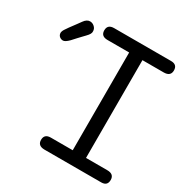

<svg xmlns="http://www.w3.org/2000/svg" viewBox="-162 -758 838 876"><g transform="rotate(30 257.0 -319.5)"><path d="M-11 -499Q-11 -501 -10.5 -503Q-10 -505 -9 -507.5Q-8 -510 -7 -512.5Q-6 -515 -3 -519Q0 -523 2.5 -527Q5 -531 10 -538Q15 -545 20 -551.5Q25 -558 33 -569Q41 -580 49 -591Q63 -611 80 -611Q93 -611 103.5 -601.5Q114 -592 114 -578Q114 -574 113.5 -571Q113 -568 110.5 -563.5Q108 -559 105 -555.5Q102 -552 96 -545.5Q90 -539 84 -533Q78 -527 67 -515Q56 -503 46 -492Q27 -473 16 -473Q5 -473 -3 -480Q-11 -487 -11 -499ZM-11 -499Q-11 -501 -10.5 -503Q-10 -505 -9 -507.5Q-8 -510 -7 -512.5Q-6 -515 -3 -519Q0 -523 2.5 -527Q5 -531 10 -538Q15 -545 20 -551.5Q25 -558 33 -569Q41 -580 49 -591Q63 -611 80 -611Q93 -611 103.5 -601.5Q114 -592 114 -578Q114 -574 113.5 -571Q113 -568 110.5 -563.5Q108 -559 105 -555.5Q102 -552 96 -545.5Q90 -539 84 -533Q78 -527 67 -515Q56 -503 46 -492Q27 -473 16 -473Q5 -473 -3 -480Q-11 -487 -11 -499ZM156 -31Q156 -62 190 -62H305V-577H191Q156 -577 156 -608Q156 -639 190 -639H490Q523 -639 523 -608Q523 -577 487 -577H375V-62H487Q523 -62 523 -31Q523 0 491 0H190Q156 -1 156 -31Z"/></g></svg>

Font: CMU Typewriter Text
Style: Regular
Weight: 500
Monospace: yes
Version: Version 0.7.0